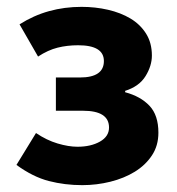

<svg xmlns="http://www.w3.org/2000/svg" viewBox="-20 -528 516 560"><path d="M220 12Q169 12 122.5 0Q76 -12 28 -47L85 -140Q116 -119 148 -109.5Q180 -100 206 -100Q245 -100 271.5 -115Q298 -130 298 -156Q298 -205 222 -205H143V-302H213Q283 -302 283 -350Q283 -396 208 -396Q176 -396 148 -389Q120 -382 91 -363L37 -457Q78 -483 123 -495.5Q168 -508 218 -508Q258 -508 295 -499.5Q332 -491 360.5 -474Q389 -457 406 -430Q423 -403 423 -366Q423 -336 404.5 -306Q386 -276 345 -263V-259Q390 -247 416 -219.5Q442 -192 442 -141Q442 -103 423 -74.5Q404 -46 373 -27Q342 -8 302 2Q262 12 220 12Z"/></svg>

Font: hySource Sans Pro
Style: Bold
Weight: 700
Designer: Paul D. Hunt
Foundry: Adobe Systems Incorporated
Version: Version 2.021;PS 2.000;hotconv 1.0.86;makeotf.lib2.5.63406